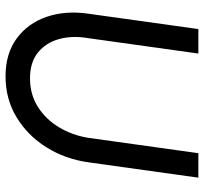

<svg xmlns="http://www.w3.org/2000/svg" viewBox="-42 -698 753 710"><g transform="rotate(90 335.0 -343.5)"><path d="M263 13Q179 13 123 -28Q67 -69 43 -138.2Q19 -207.5 31 -292L88 -700H178.5L121.5 -292Q111.5 -233.5 125 -184.8Q138.5 -136 174.8 -106.8Q211 -77.5 270 -77.5Q330 -77.5 376 -106.8Q422 -136 451.2 -184.8Q480.5 -233.5 490 -292L547 -700H637.5L580.5 -292Q568.5 -207.5 525.2 -138.2Q482 -69 414.5 -28Q347 13 263 13Z"/></g></svg>

Font: Urbanist Medium
Style: Italic
Weight: 500
Italic angle: -8°
Designer: Corey Hu
Foundry: Corey Hu
Version: Version 1.330; ttfautohint (v1.8.4.7-5d5b)